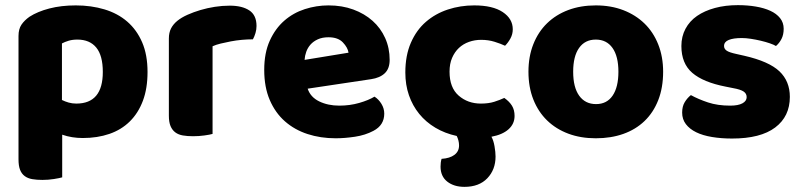

<svg xmlns="http://www.w3.org/2000/svg" viewBox="-20 -522 3123 747"><path d="M275 -501Q335 -501 386.5 -485.5Q438 -470 475 -438Q512 -406 533 -357.5Q554 -309 554 -242Q554 -178 536 -130Q518 -82 485 -49.5Q452 -17 405.5 -1Q359 15 302 15Q259 15 222 2V168Q212 171 190 174.5Q168 178 145 178Q123 178 105.5 175Q88 172 76 163Q64 154 58 138.5Q52 123 52 98V-382Q52 -409 63.5 -426Q75 -443 95 -457Q126 -477 172 -489Q218 -501 275 -501ZM277 -119Q380 -119 380 -242Q380 -306 354.5 -337Q329 -368 281 -368Q262 -368 247 -363.5Q232 -359 221 -353V-133Q233 -127 247 -123Q261 -119 277 -119Z M807 -1Q797 2 775.5 5Q754 8 731 8Q709 8 691.5 5Q674 2 662 -7Q650 -16 643.5 -31.5Q637 -47 637 -72V-372Q637 -395 645.5 -411.5Q654 -428 670 -441Q686 -454 709.5 -464.5Q733 -475 760 -483Q787 -491 816 -495.5Q845 -500 874 -500Q922 -500 950 -481.5Q978 -463 978 -421Q978 -407 974 -393.5Q970 -380 964 -369Q943 -369 921 -367Q899 -365 878 -361Q857 -357 838.5 -352.5Q820 -348 807 -342Z M1286 16Q1227 16 1176.5 -0.5Q1126 -17 1088.5 -50Q1051 -83 1029.5 -133Q1008 -183 1008 -250Q1008 -316 1029.5 -363.5Q1051 -411 1086 -441.5Q1121 -472 1166 -486.5Q1211 -501 1258 -501Q1311 -501 1354.5 -485Q1398 -469 1429.5 -441Q1461 -413 1478.5 -374Q1496 -335 1496 -289Q1496 -255 1477 -237Q1458 -219 1424 -214L1177 -177Q1188 -144 1222 -127.5Q1256 -111 1300 -111Q1341 -111 1377.5 -121.5Q1414 -132 1437 -146Q1453 -136 1464 -118Q1475 -100 1475 -80Q1475 -35 1433 -13Q1401 4 1361 10Q1321 16 1286 16ZM1258 -377Q1234 -377 1216.5 -369Q1199 -361 1188 -348.5Q1177 -336 1171.5 -320.5Q1166 -305 1165 -289L1336 -317Q1333 -337 1314 -357Q1295 -377 1258 -377Z M1757 7Q1711 -3 1674 -25Q1637 -47 1611 -79Q1585 -111 1571 -151.5Q1557 -192 1557 -240Q1557 -306 1578.5 -355.5Q1600 -405 1637 -437Q1674 -469 1722.5 -485Q1771 -501 1825 -501Q1897 -501 1936 -475Q1975 -449 1975 -408Q1975 -389 1966 -372.5Q1957 -356 1945 -344Q1928 -352 1904 -359.5Q1880 -367 1852 -367Q1827 -367 1804.5 -359Q1782 -351 1765.5 -335.5Q1749 -320 1739 -297Q1729 -274 1729 -243Q1729 -181 1764.5 -150Q1800 -119 1851 -119Q1881 -119 1903 -126Q1925 -133 1942 -141Q1962 -127 1972 -110.5Q1982 -94 1982 -71Q1982 -40 1958.5 -19Q1935 2 1892 10Q1900 24 1904 47Q1908 70 1908 87Q1908 138 1876 171.5Q1844 205 1787 205Q1746 205 1720 184.5Q1694 164 1694 126Q1694 109 1698 96Q1730 94 1748 80.5Q1766 67 1766 44Q1766 34 1763.5 24.5Q1761 15 1757 7Z M2560 -243Q2560 -181 2541 -132.5Q2522 -84 2487.5 -51Q2453 -18 2405 -1Q2357 16 2298 16Q2239 16 2191 -2Q2143 -20 2108.5 -53.5Q2074 -87 2055 -135Q2036 -183 2036 -243Q2036 -302 2055 -350Q2074 -398 2108.5 -431.5Q2143 -465 2191 -483Q2239 -501 2298 -501Q2357 -501 2405 -482.5Q2453 -464 2487.5 -430.5Q2522 -397 2541 -349Q2560 -301 2560 -243ZM2210 -243Q2210 -182 2233.5 -149.5Q2257 -117 2299 -117Q2341 -117 2363.5 -150Q2386 -183 2386 -243Q2386 -303 2363 -335.5Q2340 -368 2298 -368Q2256 -368 2233 -335.5Q2210 -303 2210 -243Z M3053 -145Q3053 -69 2996 -26Q2939 17 2828 17Q2786 17 2750 11Q2714 5 2688.5 -7.5Q2663 -20 2648.5 -39Q2634 -58 2634 -84Q2634 -108 2644 -124.5Q2654 -141 2668 -152Q2697 -136 2734.5 -123.5Q2772 -111 2821 -111Q2852 -111 2868.5 -120Q2885 -129 2885 -144Q2885 -158 2873 -166Q2861 -174 2833 -179L2803 -185Q2716 -202 2673.5 -238.5Q2631 -275 2631 -343Q2631 -380 2647 -410Q2663 -440 2692 -460Q2721 -480 2761.5 -491Q2802 -502 2851 -502Q2888 -502 2920.5 -496.5Q2953 -491 2977 -480Q3001 -469 3015 -451.5Q3029 -434 3029 -410Q3029 -387 3020.5 -370.5Q3012 -354 2999 -343Q2991 -348 2975 -353.5Q2959 -359 2940 -363.5Q2921 -368 2901.5 -371Q2882 -374 2866 -374Q2833 -374 2815 -366.5Q2797 -359 2797 -343Q2797 -332 2807 -325Q2817 -318 2845 -312L2876 -305Q2972 -283 3012.5 -244.5Q3053 -206 3053 -145Z"/></svg>

Font: Baloo Bhai
Style: Regular
Weight: 400
Designer: Supriya Tembe, Noopur Datye and Ek Type
Foundry: Ek Type
Version: Version 1.100;PS 1.000;hotconv 1.0.88;makeotf.lib2.5.647800;